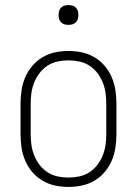

<svg xmlns="http://www.w3.org/2000/svg" viewBox="-20 -729 540 757"><path d="M250 8Q223 8 197 2.5Q171 -3 148 -16.5Q125 -30 107.5 -50.5Q90 -71 79.5 -95.5Q69 -120 65 -146.5Q61 -173 61 -200V-320Q61 -347 65 -373.5Q69 -400 79.5 -424.5Q90 -449 107.5 -469.5Q125 -490 148 -503.5Q171 -517 197 -522.5Q223 -528 250 -528Q277 -528 303 -522.5Q329 -517 352 -503.5Q375 -490 392.5 -469.5Q410 -449 420.5 -424.5Q431 -400 435 -373.5Q439 -347 439 -320V-200Q439 -173 435 -146.5Q431 -120 420.5 -95.5Q410 -71 392.5 -50.5Q375 -30 352 -16.5Q329 -3 303 2.5Q277 8 250 8ZM250 -29Q272 -29 293 -33.5Q314 -38 332 -49.5Q350 -61 363.5 -78.5Q377 -96 385 -116Q393 -136 396 -157Q399 -178 399 -200V-320Q399 -342 396 -363Q393 -384 385 -404Q377 -424 363.5 -441.5Q350 -459 332 -470.5Q314 -482 293 -486.5Q272 -491 250 -491Q228 -491 207 -486.5Q186 -482 168 -470.5Q150 -459 136.5 -441.5Q123 -424 115 -404Q107 -384 104 -363Q101 -342 101 -320V-200Q101 -178 104 -157Q107 -136 115 -116Q123 -96 136.5 -78.5Q150 -61 168 -49.5Q186 -38 207 -33.5Q228 -29 250 -29ZM250 -631Q242 -631 234.5 -633Q227 -635 221 -641Q215 -647 213 -654.5Q211 -662 211 -670Q211 -678 213 -685.5Q215 -693 221 -699Q227 -705 234.5 -707Q242 -709 250 -709Q258 -709 265.5 -707Q273 -705 279 -699Q285 -693 287 -685.5Q289 -678 289 -670Q289 -662 287 -654.5Q285 -647 279 -641Q273 -635 265.5 -633Q258 -631 250 -631Z"/></svg>

Font: Iosevka Extralight
Style: Regular
Weight: 200
Monospace: yes
Designer: Belleve Invis
Foundry: Belleve Invis
Version: Version 32.0.1; ttfautohint (v1.8.4)